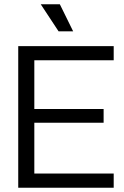

<svg xmlns="http://www.w3.org/2000/svg" viewBox="-20 -875 580 895"><path d="M65 0V-660H140V0ZM96 0V-66H510V0ZM96 -303V-367H463V-303ZM96 -594V-660H510V-594ZM253 -729 170 -855H259L321 -729Z"/></svg>

Font: Bricolage Grotesque 72pt Light
Style: Regular
Weight: 300
Designer: Mathieu Triay
Foundry: Atelier Triay
Version: Version 1.001;gftools[0.9.33.dev8+g029e19f]